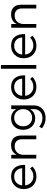

<svg xmlns="http://www.w3.org/2000/svg" viewBox="1506 -2288 978 4029"><g transform="rotate(-90 1994.5 -273.0)"><path d="M303.2 -528.8Q428.2 -528.8 491.5 -449.7Q554.7 -370.6 548.8 -233.9H119.1Q128.9 -155.8 180.9 -108.9Q232.9 -62 310.1 -62Q409.2 -62 473.1 -128.9L516.1 -84Q478.5 -42 424.1 -19.5Q369.6 2.9 304.2 2.9Q188 2.9 115 -71.3Q42 -145.5 42 -263.2Q42 -380.4 115 -454.1Q188 -527.8 303.2 -528.8ZM119.1 -295.9H479Q475.1 -372.6 427.7 -418.2Q380.4 -463.9 303.2 -463.9Q227.5 -463.9 177.5 -418.2Q127.4 -372.6 119.1 -295.9Z M964.8 -528.8Q1059.1 -528.8 1112.1 -474.6Q1165 -420.4 1165 -324.2V0H1086.9V-304.2Q1086.9 -374.5 1047.4 -414.3Q1007.8 -454.1 938 -454.1Q861.3 -453.6 814.5 -406.7Q767.6 -359.9 760.7 -282.2V0H683.1V-525.9H760.7V-410.2Q814.9 -527.3 964.8 -528.8Z M1719.7 -525.9H1797.9V-55.2Q1797.9 59.6 1725.6 127.7Q1653.3 195.8 1532.7 195.8Q1417.5 195.8 1316.9 119.1L1352.5 62Q1431.2 128.9 1529.8 128.9Q1616.7 128.9 1668.2 79.6Q1719.7 30.3 1719.7 -53.2V-132.8Q1691.9 -80.1 1641.8 -51.5Q1591.8 -22.9 1525.9 -22.9Q1419.4 -22.9 1352.5 -94Q1285.6 -165 1285.6 -276.9Q1285.6 -350.1 1315.4 -407.2Q1345.2 -464.4 1399.4 -496.3Q1453.6 -528.3 1523.4 -528.8Q1589.8 -529.3 1640.4 -500.7Q1690.9 -472.2 1719.7 -418.9ZM1539.6 -86.9Q1618.2 -86.9 1668.9 -140.1Q1719.7 -193.4 1719.7 -274.9Q1719.7 -357.4 1668.9 -410.6Q1618.2 -463.9 1539.6 -463.9Q1460.4 -463.9 1410.2 -410.6Q1359.9 -357.4 1358.9 -274.9Q1359.9 -192.9 1410.2 -139.9Q1460.4 -86.9 1539.6 -86.9Z M2182.6 -528.8Q2307.6 -528.8 2370.8 -449.7Q2434.1 -370.6 2428.2 -233.9H1998.5Q2008.3 -155.8 2060.3 -108.9Q2112.3 -62 2189.5 -62Q2288.6 -62 2352.5 -128.9L2395.5 -84Q2357.9 -42 2303.5 -19.5Q2249 2.9 2183.6 2.9Q2067.4 2.9 1994.4 -71.3Q1921.4 -145.5 1921.4 -263.2Q1921.4 -380.4 1994.4 -454.1Q2067.4 -527.8 2182.6 -528.8ZM1998.5 -295.9H2358.4Q2354.5 -372.6 2307.1 -418.2Q2259.8 -463.9 2182.6 -463.9Q2106.9 -463.9 2056.9 -418.2Q2006.8 -372.6 1998.5 -295.9Z M2567.4 -742.2H2645.5V0H2567.4Z M3048.3 -528.8Q3173.3 -528.8 3236.6 -449.7Q3299.8 -370.6 3293.9 -233.9H2864.3Q2874 -155.8 2926 -108.9Q2978 -62 3055.2 -62Q3154.3 -62 3218.3 -128.9L3261.2 -84Q3223.6 -42 3169.2 -19.5Q3114.7 2.9 3049.3 2.9Q2933.1 2.9 2860.1 -71.3Q2787.1 -145.5 2787.1 -263.2Q2787.1 -380.4 2860.1 -454.1Q2933.1 -527.8 3048.3 -528.8ZM2864.3 -295.9H3224.1Q3220.2 -372.6 3172.9 -418.2Q3125.5 -463.9 3048.3 -463.9Q2972.7 -463.9 2922.6 -418.2Q2872.6 -372.6 2864.3 -295.9Z M3710 -528.8Q3804.2 -528.8 3857.2 -474.6Q3910.2 -420.4 3910.2 -324.2V0H3832V-304.2Q3832 -374.5 3792.5 -414.3Q3752.9 -454.1 3683.1 -454.1Q3606.4 -453.6 3559.6 -406.7Q3512.7 -359.9 3505.9 -282.2V0H3428.2V-525.9H3505.9V-410.2Q3560.1 -527.3 3710 -528.8Z"/></g></svg>

Font: Montserrat-Arabic Light
Style: Regular
Weight: 300
Designer: Mohamed Gaber
Foundry: Kief Type Foundry
Version: Version 5.008;PS 005.008;hotconv 1.0.88;makeotf.lib2.5.64775